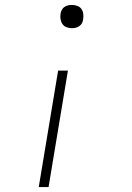

<svg xmlns="http://www.w3.org/2000/svg" viewBox="-20 -548 540 783"><path d="M273 -433Q262 -433 251.5 -437Q241 -441 235 -449.5Q229 -458 227 -469.5Q225 -481 227 -492Q228 -500 232 -507.5Q236 -515 242.5 -519.5Q249 -524 257 -526Q265 -528 273 -528Q284 -528 295 -524Q306 -520 312 -511.5Q318 -503 319.5 -492Q321 -481 319 -469Q318 -461 314.5 -454Q311 -447 304 -442Q297 -437 289 -435Q281 -433 273 -433ZM138 215 217 -260H257L178 215Z"/></svg>

Font: Iosevka Curly Slab Extralight
Style: Italic
Weight: 200
Italic angle: -9°
Monospace: yes
Designer: Belleve Invis
Foundry: Belleve Invis
Version: Version 22.1.2; ttfautohint (v1.8.4)